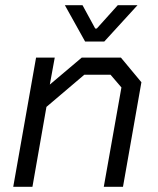

<svg xmlns="http://www.w3.org/2000/svg" viewBox="-20 -720 608 740"><path d="M119 -498H191L172 -394L295 -498H446L525 -403L454 0H380L448 -383L406 -432H305L159 -308L105 0H31ZM230 -700H298L347 -610H353L434 -700H510L382 -560H308Z"/></svg>

Font: Chakra Petch
Style: Italic
Weight: 400
Italic angle: -10°
Designer: Katatrad Aksorn Co.,Ltd.
Foundry: Cadson Demak Co.,Ltd.
Version: Version 1.000; ttfautohint (v1.6)